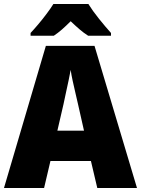

<svg xmlns="http://www.w3.org/2000/svg" viewBox="-20 -947 710 967"><path d="M470 0 438 -136H234L202 0H0L211 -716H456L670 0ZM373 -422Q368 -444 360.5 -476Q353 -508 346 -540Q339 -572 336 -595Q332 -573 325.5 -542Q319 -511 312 -479.5Q305 -448 300 -423L269 -289H403ZM425 -927Q446 -893 478.5 -852.5Q511 -812 539 -781V-767H424Q402 -781 381 -799Q360 -817 336 -840Q312 -816 292 -798.5Q272 -781 251 -767H134V-781Q151 -799 173 -825Q195 -851 215.5 -878.5Q236 -906 249 -927Z"/></svg>

Font: Noto Sans SemiCondensed Black
Style: Regular
Weight: 900
Width: 4
Designer: Monotype Design Team
Foundry: Monotype Imaging Inc.
Version: Version 2.013; ttfautohint (v1.8.4.7-5d5b)